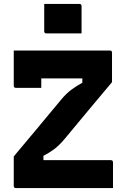

<svg xmlns="http://www.w3.org/2000/svg" viewBox="-20 -957 640 977"><path d="M205 -937H384Q395 -937 395 -926V-787H216Q205 -787 205 -798ZM190 -510H61Q50 -510 50 -521V-700H539Q550 -700 550 -689V-539Q489 -466 428.5 -394Q368 -322 308 -249Q282 -218 257 -199Q232 -180 201 -164V-142H544Q555 -142 555 -131V0H61Q50 0 50 -11V-161Q111 -233 171 -305.5Q231 -378 292 -451Q317 -481 342.5 -500Q368 -519 399 -536V-558H190Z"/></svg>

Font: Recursive Sn Lnr St XBd
Style: Regular
Weight: 800
Version: Version 1.079;hotconv 1.0.112;makeotfexe 2.5.65598; ttfautoh